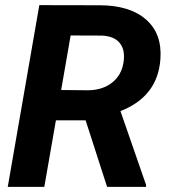

<svg xmlns="http://www.w3.org/2000/svg" viewBox="-20 -731 664 751"><path d="M314.9 -260.3H198.7L153.3 0H10.3L133.8 -710.9L369.1 -710.4Q487.3 -710.4 551 -654.8Q614.7 -599.1 607.4 -500Q597.2 -353.5 451.2 -296.4L551.3 -7.8V0H398.9ZM219.2 -378.9 325.7 -377.9Q382.3 -378.9 419.2 -408.4Q456.1 -438 463.4 -488.8Q470.2 -536.1 448.2 -563Q426.3 -589.8 378.4 -591.8L256.3 -592.3Z"/></svg>

Font: TypoPRO Roboto
Style: Bold Italic
Weight: 700
Italic angle: -12°
Designer: Google
Version: Version 2.136; 2016